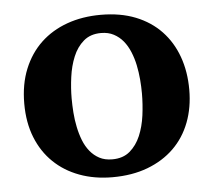

<svg xmlns="http://www.w3.org/2000/svg" viewBox="-43 -546 670 604"><g transform="rotate(-5 292.0 -244.0)"><path d="M403.8 -242.2Q403.8 -263.2 401.9 -286.4Q399.9 -309.6 395.3 -332Q390.6 -354.5 382.3 -374.5Q374 -394.5 361.6 -409.7Q349.1 -424.8 332 -433.8Q314.9 -442.9 292 -442.9Q258.3 -442.9 236.8 -424.3Q215.3 -405.8 203.4 -376.7Q191.4 -347.7 186.8 -313Q182.1 -278.3 182.1 -246.1Q182.1 -224.6 183.8 -201.2Q185.5 -177.7 190.2 -155.3Q194.8 -132.8 202.6 -112.8Q210.4 -92.8 222.9 -77.4Q235.4 -62 252.4 -53Q269.5 -43.9 293 -43.9Q327.1 -43.9 348.6 -62.3Q370.1 -80.6 382.3 -109.4Q394.5 -138.2 399.2 -173.3Q403.8 -208.5 403.8 -242.2ZM553.2 -241.2Q553.2 -185.1 535.4 -138.4Q517.6 -91.8 483.4 -58.3Q449.2 -24.9 400.1 -6.3Q351.1 12.2 289.1 12.2Q231.9 12.2 184.8 -5.4Q137.7 -22.9 103.8 -55.7Q69.8 -88.4 51 -135.5Q32.2 -182.6 32.2 -242.2Q32.2 -303.7 51.8 -351.6Q71.3 -399.4 106.2 -432.4Q141.1 -465.3 189.5 -482.7Q237.8 -500 295.9 -500Q357.9 -500 405.8 -481Q453.6 -461.9 486.3 -427.5Q519 -393.1 536.1 -345.7Q553.2 -298.3 553.2 -241.2Z"/></g></svg>

Font: Charis SIL Viet
Style: Bold
Weight: 700
Foundry: SIL International
Version: Version 5.000